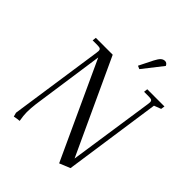

<svg xmlns="http://www.w3.org/2000/svg" viewBox="-252 -1046 1199 1199"><g transform="rotate(45 348.0 -446.0)"><path d="M67.9 -19 158.2 -637.2Q160.2 -650.9 160.2 -655.8Q160.2 -668.5 153.3 -672.6Q146.5 -676.8 127.9 -676.8H86.9L89.8 -702.1H238.8L528.8 -75.2L611.8 -637.2Q613.8 -650.9 613.8 -655.8Q613.8 -668.5 607.2 -672.6Q600.6 -676.8 582 -676.8H541L543.9 -702.1H695.8L691.9 -676.8L646 -659.2L553.2 -15.1L481.9 14.2L187 -626L118.2 -146Q112.8 -103.5 112.8 -68.8Q112.8 -40 120.1 1Q100.1 2.4 75.2 7.8ZM398.9 -765.1 444.8 -856.9Q458.5 -883.8 470.5 -894.8Q482.4 -905.8 498 -905.8Q514.2 -905.8 522.9 -887.2L419.9 -755.9Z"/></g></svg>

Font: Dihjauti
Style: Italic
Weight: 400
Italic angle: -9°
Designer: T. Christopher White
Version: Version 3.0.0